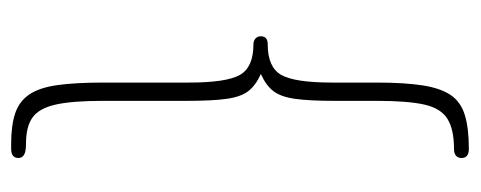

<svg xmlns="http://www.w3.org/2000/svg" viewBox="-272 -416 841 336"><g transform="rotate(90 148.0 -247.5)"><path d="M109 -284Q129 -293 139 -306Q149 -319 152.5 -344Q156 -369 156 -413V-487Q156 -541 162.5 -570Q169 -599 187.5 -610.5Q206 -622 240 -622Q248 -622 252 -625.5Q256 -629 256 -635Q256 -648 240 -648Q204 -648 181 -641Q158 -634 146 -616.5Q134 -599 129 -567.5Q124 -536 124 -487V-409Q124 -343 110.5 -319.5Q97 -296 57 -296Q43 -296 43 -284Q43 -278 47 -274.5Q51 -271 57 -271Q97 -271 110.5 -247.5Q124 -224 124 -158V-8Q124 41 128.5 72.5Q133 104 145 121.5Q157 139 178 146Q199 153 232 153H240Q256 153 256 140Q256 134 250.5 130.5Q245 127 231 127Q201 127 185 115.5Q169 104 162.5 75Q156 46 156 -7V-154Q156 -199 152.5 -224Q149 -249 139 -262Q129 -275 109 -284Z"/></g></svg>

Font: Beiruti ExtraLight
Style: Regular
Weight: 250
Designer: Arlette Boutros
Foundry: Boutros
Version: Version 1.41